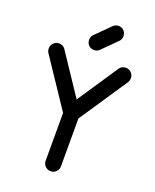

<svg xmlns="http://www.w3.org/2000/svg" viewBox="-180 -1117 986 1219"><g transform="rotate(20 312.5 -507.5)"><path d="M130.9 -759.8 314.5 -484.9 498 -759.8Q513.2 -781.2 540.5 -781.2Q562 -781.2 576.9 -766.1Q591.8 -751 591.8 -729.5Q591.8 -711.9 584 -700.2L366.2 -375V-51.8Q366.2 -30.3 351.1 -15.1Q335.9 0 314.5 0Q293.5 0 278.1 -15.1Q262.7 -30.3 262.7 -51.8V-375L45.4 -700.2Q37.1 -712.9 37.1 -729.5Q37.1 -751 52.2 -766.1Q67.4 -781.2 88.9 -781.2Q116.2 -781.2 130.9 -759.8ZM442.9 -928.2 345.2 -831.1Q331.5 -817.4 310.1 -817.4Q288.1 -817.4 273.7 -831.8Q259.3 -846.2 259.3 -868.2Q259.3 -889.2 272 -902.8L369.6 -1000Q385.3 -1015.1 405.8 -1015.1Q427.7 -1015.1 442.1 -1000.2Q456.5 -985.4 456.5 -963.9Q456.5 -941.9 442.9 -928.2Z"/></g></svg>

Font: Comfortaa
Style: Bold
Weight: 700
Designer: Johan Aakerlund
Foundry: Johan Aakerlund
Version: Version 2.001; ttfautohint (v1.4.1)